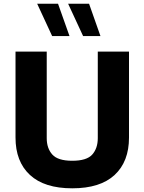

<svg xmlns="http://www.w3.org/2000/svg" viewBox="-20 -996 768 1021"><path d="M500 -721.7H666V-264.6Q666 -136.7 589.6 -65.7Q513.2 5.4 364.3 5.4Q215.8 5.4 139.2 -65.7Q62.5 -136.7 62.5 -264.6V-721.7H228.5V-261.2Q228.5 -207.5 258.1 -174.3Q287.6 -141.1 364.3 -141.1Q441.4 -141.1 470.7 -174.3Q500 -207.5 500 -261.2ZM349.6 -804.2H257.3L177.7 -976.1H288.6ZM514.2 -804.2H421.9L342.3 -976.1H453.6Z"/></svg>

Font: Estedad-FD ExtraBold
Style: Regular
Weight: 800
Designer: Amin Abedi
Version: Version 7.3